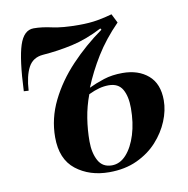

<svg xmlns="http://www.w3.org/2000/svg" viewBox="-66 -594 659 672"><g transform="rotate(-10 263.0 -257.5)"><path d="M254 -289Q279 -301 308.5 -310.5Q338 -320 375 -320Q431 -320 466 -290Q501 -260 501 -201Q501 -165 485.5 -127.5Q470 -90 441 -58Q412 -26 369 -6Q326 14 270 14Q200 14 152 -23.5Q104 -61 104 -139Q104 -206 134.5 -268Q165 -330 216 -384Q267 -438 329 -482L326 -487Q270 -458 218 -446.5Q166 -435 112 -431Q76 -428 60 -398Q44 -368 41 -316L24 -317Q29 -430 45 -479Q61 -528 96 -528Q125 -528 160.5 -520Q196 -512 255 -512Q292 -512 320.5 -517Q349 -522 373 -529L389 -497Q340 -447 308 -395Q276 -343 254 -289ZM248 -267Q233 -227 226.5 -186Q220 -145 220 -104Q220 -63 235 -35.5Q250 -8 283 -8Q312 -8 334.5 -33Q357 -58 370 -100Q383 -142 383 -194Q383 -236 368.5 -261Q354 -286 320 -286Q303 -286 286 -281.5Q269 -277 248 -267Z"/></g></svg>

Font: Literata 72pt SemiBold
Style: Italic
Weight: 600
Italic angle: -2°
Designer: Latin by Veronika Burian and Jose Scaglione. Greek by Irene Vlachou. Cyrillic by Vera Evstafieva
Foundry: TypeTogether
Version: Version 3.002